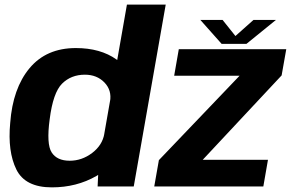

<svg xmlns="http://www.w3.org/2000/svg" viewBox="-20 -805 1256 829"><path d="M401.5 0H557.5L695.5 -785H528L405.5 -86ZM204 4Q310.5 4 396 -45Q481.5 -94 492 -154L430.5 -227.5Q422 -178 377.8 -144.5Q333.5 -111 281 -111Q226 -111 203 -147Q180 -183 194.5 -290Q209 -405 248 -443.8Q287 -482.5 346.5 -482.5Q398.5 -482.5 431 -448.8Q463.5 -415 455 -366.5L542 -439Q552.5 -499 483 -548.2Q413.5 -597.5 307.5 -597.5Q180 -597.5 107.5 -510.5Q35 -423.5 24 -273.5Q12.5 -151 50.5 -73.5Q88.5 4 204 4ZM646 0H1117L1137 -115H846.5L845 -104L1196 -479.5L1216 -592.5H752L732 -478H1022.5L1023.5 -487.5L666 -113.5ZM937 -615.5H1044L1171.5 -719H1074.5L996.5 -649.5L941 -719H845Z"/></svg>

Font: Anybody UltraCondensed Thin
Style: Bold Italic
Weight: 700
Italic angle: -10°
Version: Version 1.111